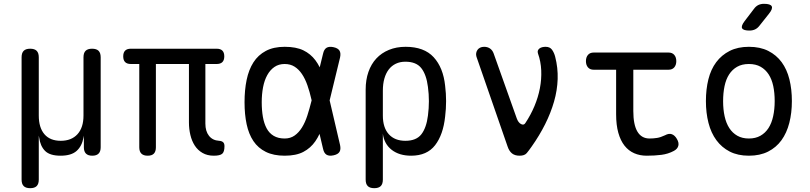

<svg xmlns="http://www.w3.org/2000/svg" viewBox="-20 -805 4240 1005"><path d="M138 180Q115 180 104 169Q93 158 93 135V-505Q93 -528 104 -539Q115 -550 138 -550Q161 -550 172 -539Q183 -528 183 -505V-200Q183 -137 212.5 -102.5Q242 -68 298 -68Q354 -68 385.5 -102.5Q417 -137 417 -200V-505Q417 -528 428 -539Q439 -550 462 -550Q485 -550 496 -539Q507 -528 507 -505V-34Q507 -12 496 -1Q485 10 463 10Q441 10 430 -1Q419 -12 419 -34V-85Q419 -95 419 -95Q419 -95 417 -85Q409 -40 381 -15Q353 10 297 10Q241 10 216 -15Q191 -40 185 -85Q183 -95 183 -95Q183 -95 183 -85V135Q183 158 172 169Q161 180 138 180Z M1099 10Q1065 10 1040 -4.5Q1015 -19 999.5 -43Q984 -67 976.5 -98.5Q969 -130 969 -164V-470H796V-34Q796 -12 785.5 -1Q775 10 753 10Q731 10 720 -1Q709 -12 709 -34V-470H665Q645 -470 635 -480Q625 -490 625 -510Q625 -530 635 -540Q645 -550 665 -550H1114Q1134 -550 1144 -540Q1154 -530 1154 -510Q1154 -490 1144 -480Q1134 -470 1114 -470H1055V-158Q1055 -118 1074 -94Q1093 -70 1127 -68Q1141 -67 1148 -60.5Q1155 -54 1155 -40Q1155 -10 1143 0Q1131 10 1099 10Z M1760 -46Q1765 -23 1757 -10Q1749 3 1726 8Q1703 13 1689.5 5Q1676 -3 1671 -26L1610 -285Q1601 -325 1589 -359Q1577 -393 1560.5 -417.5Q1544 -442 1522 -456Q1500 -470 1470 -470Q1439 -470 1416.5 -454.5Q1394 -439 1379 -412Q1364 -385 1357 -348.5Q1350 -312 1350 -270H1260Q1260 -334 1271 -387Q1282 -440 1306.5 -478.5Q1331 -517 1371.5 -538.5Q1412 -560 1470 -560Q1530 -560 1568 -541.5Q1606 -523 1631 -489.5Q1656 -456 1671.5 -408.5Q1687 -361 1700 -303ZM1671 -524Q1676 -547 1689.5 -555Q1703 -563 1726 -558Q1749 -553 1757 -540Q1765 -527 1760 -504L1700 -257Q1686 -199 1670.5 -150Q1655 -101 1630.5 -65.5Q1606 -30 1568 -10Q1530 10 1470 10Q1412 10 1371.5 -10Q1331 -30 1306.5 -66.5Q1282 -103 1271 -154.5Q1260 -206 1260 -270H1350Q1350 -228 1356 -193.5Q1362 -159 1375.5 -133.5Q1389 -108 1412.5 -94Q1436 -80 1470 -80Q1500 -80 1522 -95.5Q1544 -111 1560.5 -137.5Q1577 -164 1588.5 -199.5Q1600 -235 1610 -275Z M1939 180Q1916 180 1905 169Q1894 158 1894 135V-336Q1894 -387 1908.5 -428.5Q1923 -470 1950 -499Q1977 -528 2016 -544Q2055 -560 2103 -560Q2200 -560 2250 -505.5Q2300 -451 2310 -356Q2315 -316 2315 -275.5Q2315 -235 2310 -195Q2300 -100 2257.5 -45Q2215 10 2132 10Q2070 10 2030.5 -20.5Q1991 -51 1984 -105V135Q1984 158 1973 169Q1962 180 1939 180ZM2102 -68Q2159 -68 2185.5 -102Q2212 -136 2220 -200Q2225 -238 2225 -275.5Q2225 -313 2220 -350Q2212 -414 2185.5 -448Q2159 -482 2102 -482Q2074 -482 2052 -471.5Q2030 -461 2015 -441.5Q2000 -422 1992 -394Q1984 -366 1984 -330V-200Q1984 -137 2015 -102.5Q2046 -68 2102 -68Z M2474 -508Q2471 -518 2472.5 -527Q2474 -536 2479 -543.5Q2484 -551 2493 -555.5Q2502 -560 2514 -560Q2532 -560 2545 -551Q2558 -542 2564 -525L2685 -185Q2693 -163 2707.5 -155.5Q2722 -148 2730 -161Q2758 -203 2777.5 -249.5Q2797 -296 2806 -343Q2815 -390 2813 -436.5Q2811 -483 2796 -525Q2793 -534 2795.5 -540.5Q2798 -547 2804 -551.5Q2810 -556 2818.5 -558Q2827 -560 2836 -560Q2859 -560 2870 -544Q2881 -528 2886 -508Q2901 -450 2899 -391Q2897 -332 2880 -273Q2863 -214 2833.5 -155Q2804 -96 2763 -38Q2749 -18 2737.5 -4Q2726 10 2700 10Q2675 10 2660 -2Q2645 -14 2637 -38Z M3479 -530Q3499 -530 3509.5 -517.5Q3520 -505 3520 -485Q3520 -465 3509.5 -452.5Q3499 -440 3479 -440H3088Q3068 -440 3057.5 -452.5Q3047 -465 3047 -485Q3047 -505 3057.5 -517.5Q3068 -530 3088 -530ZM3461 -97Q3481 -108 3496.5 -102.5Q3512 -97 3523 -78Q3535 -58 3530.5 -41.5Q3526 -25 3507 -15Q3477 1 3442 5.5Q3407 10 3365 10Q3329 10 3299.5 -3Q3270 -16 3249 -42.5Q3228 -69 3216.5 -110Q3205 -151 3205 -207V-530H3295V-224Q3295 -152 3316.5 -116Q3338 -80 3380 -80Q3400 -80 3419 -83Q3438 -86 3461 -97Z M3900 10Q3842 10 3800 -11.5Q3758 -33 3730 -71Q3702 -109 3688.5 -161.5Q3675 -214 3675 -276Q3675 -338 3688 -390Q3701 -442 3729 -479.5Q3757 -517 3799.5 -538.5Q3842 -560 3900 -560Q3959 -560 4001.5 -538.5Q4044 -517 4071.5 -479.5Q4099 -442 4112 -390Q4125 -338 4125 -276Q4125 -214 4111.5 -161.5Q4098 -109 4070.5 -71Q4043 -33 4000.5 -11.5Q3958 10 3900 10ZM3900 -80Q3935 -80 3960.5 -94.5Q3986 -109 4002.5 -134.5Q4019 -160 4027 -196.5Q4035 -233 4035 -276Q4035 -319 4027.5 -354.5Q4020 -390 4003.5 -415.5Q3987 -441 3961.5 -455.5Q3936 -470 3900 -470Q3864 -470 3838.5 -455.5Q3813 -441 3796.5 -415.5Q3780 -390 3772.5 -354Q3765 -318 3765 -275Q3765 -232 3773 -196Q3781 -160 3797.5 -134.5Q3814 -109 3839.5 -94.5Q3865 -80 3900 -80ZM3955 -670Q3945 -657 3932 -651Q3919 -645 3903 -645Q3871 -645 3864.5 -657Q3858 -669 3878 -695L3926 -758Q3936 -772 3949 -778.5Q3962 -785 3979 -785Q4013 -785 4019.5 -772Q4026 -759 4005 -733Z"/></svg>

Font: Maple Mono
Style: Regular
Weight: 400
Monospace: yes
Designer: subframe7536
Version: Version 7.300